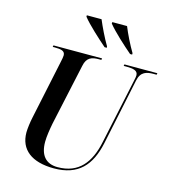

<svg xmlns="http://www.w3.org/2000/svg" viewBox="-135 -1052 1044 1171"><g transform="rotate(15 387.0 -467.0)"><path d="M422 -784H436L435 -793C408 -838 378 -901 360 -944H267V-935C301 -892 376 -824 422 -784ZM583 -784H596V-793C569 -838 539 -899 521 -944H428L427 -935C462 -891 536 -824 583 -784ZM314 10C468 10 541 -73 572 -218L660 -637C672 -696 710 -704 754 -704H772L774 -714H566L564 -704H581C623 -704 654 -699 654 -668C654 -662 652 -648 649 -636L561 -223C533 -88 467 -3 334 -3C260 -3 221 -48 221 -133C221 -168 229 -215 236 -252L320 -639C331 -696 366 -704 407 -704H423L425 -714H118L116 -704H130C169 -704 194 -699 194 -671C194 -662 191 -646 187 -628L108 -254C102 -227 96 -182 96 -159C96 -51 173 10 314 10Z"/></g></svg>

Font: Noto Serif Display SemiCondensed SemiBold
Style: Italic
Weight: 600
Width: 4
Italic angle: -12°
Designer: Monotype Design Team
Foundry: Monotype Imaging Inc.
Version: Version 2.009